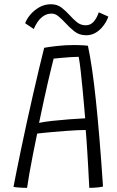

<svg xmlns="http://www.w3.org/2000/svg" viewBox="-20 -877 552 904"><path d="M107.5 7.5Q99.5 7.5 90.5 7.2Q81.5 7 72.8 6.2Q64 5.5 56.2 4.8Q48.5 4 43.5 3Q48 -20 57 -66Q66 -112 78.8 -172.5Q91.5 -233 106 -300Q120.5 -367 135.8 -433Q151 -499 164.5 -556Q178 -613 188 -652Q205.5 -655.5 245.8 -660.2Q286 -665 330 -665Q345 -665 362.5 -664.2Q380 -663.5 394 -661.5Q403.5 -617.5 413 -553.8Q422.5 -490 431.2 -406.8Q440 -323.5 448.5 -221.5Q457 -119.5 465 1.5Q457 3.5 445.8 4.8Q434.5 6 422.8 6.8Q411 7.5 400.5 7.5Q399.5 -7 398.2 -34Q397 -61 395 -94.8Q393 -128.5 391 -162Q389 -195.5 387 -223Q385 -250.5 383.5 -265Q367.5 -265 341.5 -263.8Q315.5 -262.5 285.8 -260.2Q256 -258 228.2 -255.5Q200.5 -253 180.5 -251Q160.5 -249 155 -248Q145 -199.5 135.2 -150.2Q125.5 -101 118.2 -59.5Q111 -18 107.5 7.5ZM164 -298.5Q187 -303.5 225.2 -307.8Q263.5 -312 305.5 -315.2Q347.5 -318.5 381 -320Q379.5 -338.5 376.2 -375.8Q373 -413 368.8 -457.2Q364.5 -501.5 360 -542.5Q355.5 -583.5 350.5 -609.5Q337 -609.5 312.5 -608Q288 -606.5 265 -604.2Q242 -602 232.5 -601Q229.5 -589 223 -562.8Q216.5 -536.5 207.2 -496.8Q198 -457 187 -407Q176 -357 164 -298.5ZM98.5 -767.5Q105.5 -787.5 122.8 -808Q140 -828.5 165 -842.8Q190 -857 220 -857Q249.5 -857 270.2 -840.8Q291 -824.5 308.5 -805Q324.5 -787 342.2 -772.5Q360 -758 383.5 -758Q407 -758 422 -776Q437 -794 445 -819L490 -799Q487 -788.5 478.8 -773.8Q470.5 -759 457.5 -744.8Q444.5 -730.5 426.5 -720.8Q408.5 -711 385.5 -711Q352.5 -711 329 -730.2Q305.5 -749.5 286.5 -770.5Q271 -787 255.5 -800Q240 -813 223 -813Q202.5 -813 186.2 -802.5Q170 -792 158.2 -775.5Q146.5 -759 139 -740.5Z"/></svg>

Font: Grandstander Thin ExtraLight
Style: Regular
Weight: 250
Version: Version 1.200